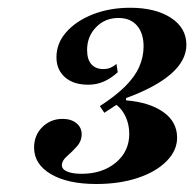

<svg xmlns="http://www.w3.org/2000/svg" viewBox="-20 -718 491 485"><path d="M223.4 -253.2Q150.8 -253.2 108.5 -278.2Q66.1 -303.2 66.1 -345.2Q66.1 -376.6 87.1 -397.2Q108.1 -417.7 137.9 -417.7Q159.7 -417.7 173 -406.9Q186.3 -396 186.3 -379Q186.3 -361.3 173.8 -347.6Q161.3 -333.9 148.8 -323Q136.3 -312.1 136.3 -300.8Q136.3 -290.3 149.6 -284.7Q162.9 -279 186.3 -279Q238.7 -279 272.6 -307.3Q306.5 -335.5 306.5 -379.8Q306.5 -402.4 298 -421.8Q289.5 -441.1 274.2 -453.2L243.5 -433.1L232.3 -450Q271 -475 295.6 -499.2Q320.2 -523.4 331.5 -548.8Q342.7 -574.2 342.7 -600.8Q342.7 -633.9 326.2 -653.2Q309.7 -672.6 279 -672.6Q245.2 -672.6 222.6 -649.2Q200 -625.8 200 -591.9Q200 -567.7 210.9 -555.6Q221.8 -543.5 241.1 -543.5Q251.6 -543.5 259.7 -547.2Q267.7 -550.8 274.2 -556.5L277.4 -535.5Q259.7 -519.4 241.5 -511.7Q223.4 -504 203.2 -504Q165.3 -504 144 -523Q122.6 -541.9 122.6 -573.4Q122.6 -608.9 147.6 -637.1Q172.6 -665.3 214.9 -681.9Q257.3 -698.4 308.9 -698.4Q372.6 -698.4 411.7 -673Q450.8 -647.6 450.8 -604.8Q450.8 -565.3 412.1 -531.5Q373.4 -497.6 298.4 -470.2V-464.5Q357.3 -459.7 392.3 -435.1Q427.4 -410.5 427.4 -370.2Q427.4 -337.9 400.8 -310.9Q374.2 -283.9 327.8 -268.5Q281.5 -253.2 223.4 -253.2Z"/></svg>

Font: Playfair 5pt SemiExpanded Light Black
Style: Italic
Weight: 900
Italic angle: -15.6°
Version: Version 2.001;gftools[0.9.30]